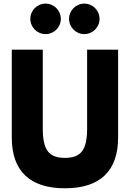

<svg xmlns="http://www.w3.org/2000/svg" viewBox="-20 -1024 716 1059"><path d="M338.2 14.5C531.4 14.5 631.4 -80.5 631.4 -265V-750H460.5V-315.5C460.5 -196.8 426.8 -153.2 338.2 -153.2C249.5 -153.2 215.9 -196.8 215.9 -315.5V-750H45V-265C45 -80.5 145 14.5 338.2 14.5ZM445 -835.9C491.4 -835.9 529.1 -873.6 529.1 -920C529.1 -966.4 491.4 -1004.1 445 -1004.1C398.6 -1004.1 360.9 -966.4 360.9 -920C360.9 -873.6 398.6 -835.9 445 -835.9ZM231.4 -835.9C277.7 -835.9 315.5 -873.6 315.5 -920C315.5 -966.4 277.7 -1004.1 231.4 -1004.1C185 -1004.1 147.3 -966.4 147.3 -920C147.3 -873.6 185 -835.9 231.4 -835.9Z"/></svg>

Font: Spartan MB ExtBd
Style: Regular
Weight: 800
Designer: Matt Bailey, Mirko Velimirovic
Foundry: Matt Bailey
Version: Version 1.005